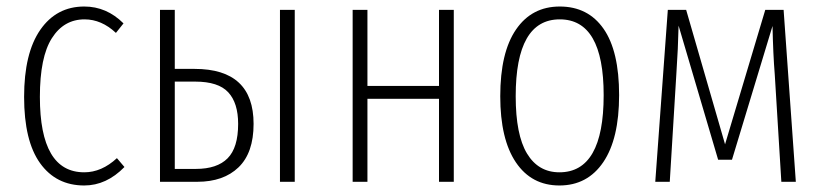

<svg xmlns="http://www.w3.org/2000/svg" viewBox="-20 -552 2495 583"><path d="M235.8 -532.2Q303.7 -532.2 355 -481L332 -452.1Q288.1 -493.2 236.8 -493.2Q173.8 -493.2 137.5 -436Q101.1 -378.9 101.1 -257.8Q101.1 -28.8 235.8 -28.8Q288.6 -28.8 335 -71.8L357.9 -44.9Q303.2 11.2 235.8 11.2Q150.4 11.2 101.8 -56.4Q53.2 -124 53.2 -257.8Q53.2 -390.6 102.3 -461.4Q151.4 -532.2 235.8 -532.2Z M570.8 -342.8Q750 -342.8 750 -175.8Q750 -87.9 704.3 -43.9Q658.7 0 579.1 0H465.8V-522H510.7V-342.8ZM830.1 -522H875V0H830.1ZM574.7 -39.1Q639.2 -39.1 671.1 -71.3Q703.1 -103.5 703.1 -175.8Q703.1 -239.3 673.1 -271.7Q643.1 -304.2 572.8 -304.2H510.7V-39.1Z M1313 0V-252H1095.7V0H1050.8V-522H1095.7V-291H1313V-522H1357.9V0Z M1679.7 -532.2Q1765.6 -532.2 1812.7 -464.6Q1859.9 -397 1859.9 -263.2Q1859.9 -130.4 1811.8 -59.6Q1763.7 11.2 1678.7 11.2Q1593.8 11.2 1546.4 -59.1Q1499 -129.4 1499 -259.8Q1499 -392.6 1546.9 -462.4Q1594.7 -532.2 1679.7 -532.2ZM1679.7 -493.2Q1545.9 -493.2 1545.9 -259.8Q1545.9 -142.6 1580.3 -85.7Q1614.7 -28.8 1678.7 -28.8Q1813 -28.8 1813 -263.2Q1813 -493.2 1679.7 -493.2Z M2359.4 -522 2396.5 0H2352.5L2332.5 -326.2Q2327.6 -385.3 2325.7 -473.1L2202.6 -66.9H2160.6L2040.5 -474.1Q2039.1 -406.2 2033.7 -327.1L2013.7 0H1969.7L2007.8 -522H2063.5L2181.6 -113.8L2303.7 -522Z"/></svg>

Font: Fira Sans Compressed ExtraLight
Style: Regular
Weight: 250
Width: 1
Designer: Carrois Corporate & Edenspiekermann AG
Foundry: Carrois Corporate GbR & Edenspiekermann AG
Version: Version 4.203;PS 004.203;hotconv 1.0.88;makeotf.lib2.5.64775